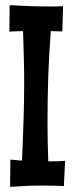

<svg xmlns="http://www.w3.org/2000/svg" viewBox="-20 -724 283 740"><path d="M226.1 -6.8Q206.5 -7.8 187 -8.3Q167.5 -8.8 147.9 -8.8Q115.7 -8.8 83.5 -7.6Q51.3 -6.3 19 -3.9L20 -108.9Q31.2 -107.4 42.5 -106.7Q53.7 -106 64.9 -105Q67.9 -180.7 70.6 -255.6Q73.2 -330.6 73.2 -405.8Q73.2 -456.1 71.8 -505.1Q70.3 -554.2 68.8 -604Q56.2 -604 43 -603.5Q29.8 -603 16.1 -602.1L17.1 -704.1Q54.7 -701.7 92.3 -700.4Q129.9 -699.2 168 -699.2Q181.6 -699.2 195.3 -699.2Q209 -699.2 223.1 -700.2L220.2 -603Q209 -603 198 -603.5Q187 -604 175.8 -604Q168.9 -516.1 166 -429.4Q163.1 -342.8 163.1 -254.9Q163.1 -178.2 166 -102.1Q181.6 -102.1 198 -102.5Q214.4 -103 231 -104Z"/></svg>

Font: Mouse Memoirs
Style: Regular
Weight: 400
Version: Version 1.000